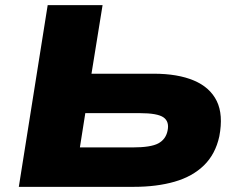

<svg xmlns="http://www.w3.org/2000/svg" viewBox="-20 -725 916 745"><path d="M53 0 165 -705H378L335 -439H576Q670 -439 732.5 -412.5Q795 -386 821 -333Q847 -280 831 -196Q816 -127 771.5 -83.5Q727 -40 657.5 -20Q588 0 499 0ZM290 -153H495Q565 -153 594 -168.5Q623 -184 630 -217Q638 -253 614.5 -269.5Q591 -286 522 -286H311Z"/></svg>

Font: Nunito Sans 10pt Expanded Black
Style: Italic
Weight: 900
Width: 7
Italic angle: -9°
Designer: Vernon Adams
Foundry: Vernon Adams
Version: Version 3.101;gftools[0.9.27]